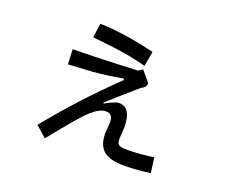

<svg xmlns="http://www.w3.org/2000/svg" viewBox="-112 -789 1225 1036"><g transform="rotate(20 500.0 -271.0)"><path d="M617.2 -566.4 601.6 -480.5Q500 -511.7 289.1 -531.2L300.8 -613.3Q441.4 -609.4 617.2 -566.4ZM832 50.8Q757.8 62.5 683.6 62.5Q597.7 62.5 562.5 31.2Q527.3 0 527.3 -66.4L531.2 -132.8Q531.2 -179.7 492.2 -179.7Q457 -179.7 412.1 -140.6Q367.2 -101.6 230.5 70.3L168 15.6Q332 -187.5 523.4 -371.1L519.5 -378.9Q437.5 -363.3 351.6 -355.5L210.9 -347.7L207 -433.6Q332 -433.6 578.1 -445.3L601.6 -460.9Q652.3 -402.3 652.3 -398.4Q652.3 -375 625 -363.3Q605.5 -347.7 460.9 -218.8L464.8 -214.8Q519.5 -246.1 543 -246.1Q578.1 -246.1 595.7 -216.8Q613.3 -187.5 613.3 -132.8L609.4 -62.5Q609.4 -39.1 621.1 -31.2Q632.8 -23.4 668 -23.4Q730.5 -23.4 820.3 -35.2Z"/></g></svg>

Font: Droid Sans Fallback
Style: Regular
Weight: 400
Designer: Steve Matteson
Foundry: Ascender Corporation
Version: 3.00 (Khmer version)